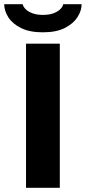

<svg xmlns="http://www.w3.org/2000/svg" viewBox="-40 -895 409 915"><path d="M84 0V-687H245V0ZM164 -741Q101 -741 60 -761.5Q19 -782 -0.5 -813Q-20 -844 -20 -875H68Q70 -864 81.5 -852Q93 -840 114 -832Q135 -824 164 -824Q196 -824 217 -832.5Q238 -841 249 -853Q260 -865 261 -875H349Q349 -844 329 -813Q309 -782 268.5 -761.5Q228 -741 164 -741Z"/></svg>

Font: Archivo SemiExpanded
Style: Bold
Weight: 700
Width: 6
Designer: Hector Gatti
Foundry: Omnibus-Type
Version: Version 2.001